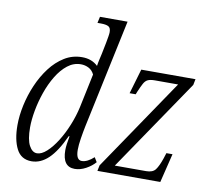

<svg xmlns="http://www.w3.org/2000/svg" viewBox="-83 -855 1057 959"><g transform="rotate(10 445.0 -375.0)"><path d="M136 10Q83 10 59.5 -36Q36 -82 36 -156Q36 -204 47.5 -257.5Q59 -311 81 -362Q103 -413 134.5 -454.5Q166 -496 206.5 -521Q247 -546 296 -546Q345 -546 376 -516Q378 -531 382 -548.5Q386 -566 389 -579L401 -639Q404 -655 406.5 -670Q409 -685 409 -693Q409 -715 396.5 -721.5Q384 -728 359 -728H341L348 -760H488L371 -209Q365 -180 359.5 -145.5Q354 -111 354 -87Q354 -35 383 -35Q411 -35 444 -65L458 -42Q440 -21 411.5 -5.5Q383 10 355 10Q293 10 293 -74Q293 -88 295.5 -106.5Q298 -125 302 -146H298Q261 -65 221.5 -27.5Q182 10 136 10ZM156 -34Q179 -34 205 -57.5Q231 -81 255.5 -120Q280 -159 299 -206Q318 -253 328 -299L364 -470Q354 -491 335.5 -500.5Q317 -510 296 -510Q259 -510 228.5 -486Q198 -462 174 -422.5Q150 -383 133.5 -335.5Q117 -288 108.5 -241Q100 -194 100 -156Q100 -94 116 -64Q132 -34 156 -34ZM469 0 475 -29 791 -495H673Q650 -495 637.5 -489Q625 -483 616.5 -467Q608 -451 596 -423L591 -410H560L597 -536H872L866 -506L550 -41H709Q742 -41 756 -59.5Q770 -78 784 -119L793 -147H824L788 0Z"/></g></svg>

Font: Noto Serif Condensed Light
Style: Italic
Weight: 300
Width: 3
Italic angle: -12°
Designer: Monotype Design Team
Foundry: Monotype Imaging Inc.
Version: Version 2.014; ttfautohint (v1.8.4.7-5d5b)